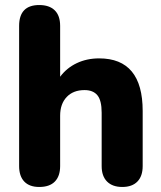

<svg xmlns="http://www.w3.org/2000/svg" viewBox="-20 -734 640 763"><path d="M136 9Q97 9 76.5 -12.5Q56 -34 56 -74V-631Q56 -714 136 -714Q176 -714 197.5 -693Q219 -672 219 -631V-429Q245 -464 285 -483Q325 -502 374 -502Q547 -502 547 -293V-74Q547 -34 526 -12.5Q505 9 466 9Q427 9 405.5 -12.5Q384 -34 384 -74V-286Q384 -335 367 -355.5Q350 -376 316 -376Q271 -376 245 -348.5Q219 -321 219 -274V-74Q219 -34 198 -12.5Q177 9 136 9Z"/></svg>

Font: Chiron GoRound TC EB
Style: Regular
Weight: 700
Designer: Ryoko NISHIZUKA 西塚涼子 (kana, bopomofo & ideographs); Paul D. Hunt (Latin, Greek & Cyrillic); Sandoll Communications 산돌커뮤니
Foundry: Adobe
Version: Version 1.000;hotconv 1.1.1;makeotfexe 2.6.0